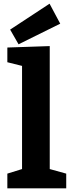

<svg xmlns="http://www.w3.org/2000/svg" viewBox="-20 -1026 386 1046"><path d="M340.8 -80.1V0H20V-80.1L100.1 -105V-667L20 -687V-767.1L251 -774.9V-105ZM35.2 -864.7 250 -1005.9 308.1 -897 81.1 -784.7Z"/></svg>

Font: Kadwa
Style: Bold
Weight: 700
Designer: Sol Matas
Foundry: Sol Matas
Version: Version 1.001;PS 001.000;hotconv 1.0.70;makeotf.lib2.5.58329